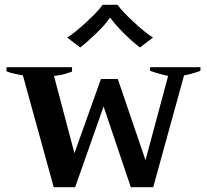

<svg xmlns="http://www.w3.org/2000/svg" viewBox="-20 -777 860 797"><path d="M259 -621Q292 -642 339.5 -686Q387 -730 406 -757H468Q487 -730 534.5 -686Q582 -642 615 -621L561 -580Q529 -604 493 -640Q457 -676 439 -702H435Q418 -676 381.5 -640.5Q345 -605 313 -580ZM75 -464Q71 -465 47 -469.5Q23 -474 7 -481V-498H279V-480Q274 -478 254.5 -471.5Q235 -465 204 -462L289 -141L399 -449H469L584 -112L678 -462Q639 -470 603 -483V-498H812V-483Q781 -471 744 -464L616 0H523L410 -335L292 0H203Z"/></svg>

Font: Trirong SemiBold
Style: Regular
Weight: 600
Designer: Katatrad Team
Foundry: CadsonDemak
Version: Version 1.001